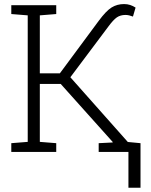

<svg xmlns="http://www.w3.org/2000/svg" viewBox="-20 -736 729 930"><path d="M34.7 0V-42.5L114.3 -48.8V-661.6L34.7 -668V-710.9H252.4V-668L172.9 -661.6V-380.9H270L458 -634.8Q494.1 -683.6 520.8 -700Q547.4 -716.3 581.1 -716.3Q596.7 -716.3 610.4 -711.9Q624 -707.5 636.7 -699.2L624 -655.8Q614.7 -659.2 606 -661.4Q597.2 -663.6 587.9 -663.6Q563.5 -663.6 546.1 -651.9Q528.8 -640.1 503.4 -605.5L320.8 -361.8L599.1 -48.3L660.6 -42.5V0H458V-42.5L525.9 -45.9V-48.3L273.9 -329.6H172.9V-48.8L252.4 -42.5V0ZM602.1 173.3V-30.8H660.6V173.3Z"/></svg>

Font: Roboto Slab Light
Style: Regular
Weight: 300
Designer: Google
Version: Version 2.000; ttfautohint (v1.8.1.43-b0c9)